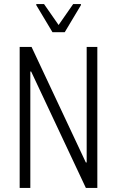

<svg xmlns="http://www.w3.org/2000/svg" viewBox="-20 -917 571 937"><path d="M76 0V-688H134L399 -124H403V-688H455V0H399L132 -568H128V0ZM236 -760 157 -892V-897H195L266 -795L337 -897H375V-892L296 -760Z"/></svg>

Font: Saira Condensed Light
Style: Regular
Weight: 300
Width: 3
Designer: Hector Gatti with collaboration of the Omnibus-Type team
Foundry: Omnibus-Type
Version: Version 1.101